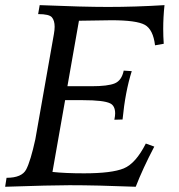

<svg xmlns="http://www.w3.org/2000/svg" viewBox="-46 -713 682 733"><path d="M472.2 0Q323.2 -5.9 219.2 -5.9Q148.9 -5.9 -26.4 0L-21 -34.2Q37.6 -34.2 54.2 -66.4Q70.8 -98.6 88.9 -181.2L159.7 -582.5Q162.6 -598.6 162.6 -610.8Q162.6 -634.3 152.3 -646.7Q142.1 -659.2 99.6 -659.2L105.5 -693.4Q270.5 -686.5 366.2 -686.5Q470.2 -686.5 582 -693.4Q577.1 -647.5 577.1 -602.5Q577.1 -574.2 579.1 -545.9L545.9 -540Q538.6 -600.6 506.8 -618.2Q475.1 -635.7 379.4 -635.7L255.4 -633.8L211.4 -383.8H302.7Q366.2 -383.8 392.3 -394.8Q418.5 -405.8 426.3 -443.4L457 -441.4Q432.1 -362.8 421.9 -256.8L390.6 -255.9Q393.6 -271 393.6 -279.8Q393.6 -309.1 374.5 -318.4Q349.6 -330.6 271 -330.6H202.6L154.3 -56.6Q202.6 -51.3 274.9 -51.3Q380.9 -51.3 426.5 -70.1Q472.2 -88.9 510.7 -165L543 -153.3Q499 -69.3 472.2 0Z"/></svg>

Font: Kelvinch
Style: Italic
Weight: 400
Italic angle: -10°
Designer: Paul James Miller
Foundry: High-Logic / Made with FontCreator
Version: Version 3.40;July 22, 2017;FontCreator 11.0.0.2388 64-bit